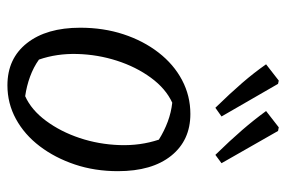

<svg xmlns="http://www.w3.org/2000/svg" viewBox="-150 -630 789 530"><g transform="rotate(90 245.0 -365.5)"><path d="M216 9Q142 9 99.5 -45Q57 -99 57 -192Q57 -256 75 -311Q93 -366 125.5 -408Q158 -450 201.5 -473Q245 -496 295 -496Q368 -496 410.5 -443Q453 -390 453 -296Q453 -232 434.5 -177Q416 -122 384 -80Q352 -38 309 -14.5Q266 9 216 9ZM246 -40Q284 -57 314 -97.5Q344 -138 361.5 -190.5Q379 -243 381 -300.5Q383 -358 366 -409Q342 -424 316.5 -433.5Q291 -443 264 -446Q225 -428 195 -387Q165 -346 148 -293Q131 -240 129.5 -183.5Q128 -127 145 -78Q166 -63 192 -53.5Q218 -44 246 -40ZM278 -565Q238 -606 209.5 -639Q181 -672 158 -705L203 -740L212 -738L302 -582ZM408 -565Q368 -606 339.5 -639Q311 -672 287 -705L332 -740L342 -738L431 -582Z"/></g></svg>

Font: Piazzolla Thin
Style: Italic
Weight: 400
Italic angle: -11.3°
Version: Version 2.005